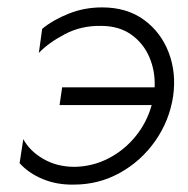

<svg xmlns="http://www.w3.org/2000/svg" viewBox="-20 -490 508 519"><path d="M148 -254H398Q400 -298 383.5 -336Q367 -374 334 -397Q301 -420 253 -420Q200 -421 156 -398Q112 -375 85 -347L94 -412Q123 -436 165.5 -453Q208 -470 256 -470Q323 -470 369 -436.5Q415 -403 436 -348Q457 -293 448 -230Q438 -164 400 -109.5Q362 -55 304.5 -23Q247 9 180 9Q134 10 95.5 -6Q57 -22 33 -49L43 -114Q60 -82 97 -60.5Q134 -39 182 -39Q231 -40 273.5 -62Q316 -84 346.5 -121.5Q377 -159 390 -206H141Z"/></svg>

Font: Jost* Light
Style: Italic
Weight: 300
Italic angle: -10°
Version: Version 3.7